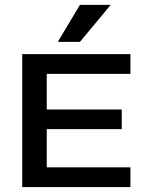

<svg xmlns="http://www.w3.org/2000/svg" viewBox="-20 -760 596 780"><path d="M214.8 -589.8H304.7C367.2 -664.7 408.9 -714.8 429.7 -740.2H304.7C259.8 -665.4 229.8 -615.2 214.8 -589.8ZM70.3 0H169.9H509.8V-80.1H169.9V-235.4H474.6V-315.4H169.9V-460H509.8V-540H169.9H70.3Z"/></svg>

Font: Helmet
Style: Regular
Weight: 400
Designer: Carl Enlund
Version: 1.0